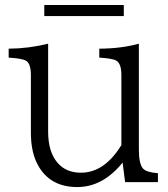

<svg xmlns="http://www.w3.org/2000/svg" viewBox="-20 -737 680 777"><path d="M486.3 0 476.1 -79.1Q396.5 20 292.5 20Q183.1 20 134.3 -67.4Q105 -119.6 105 -200.2V-433.1Q105 -477.5 86.9 -490.2Q71.8 -500.5 15.1 -503.9V-540Q94.7 -540.5 174.8 -560.1V-204.1Q174.8 -121.6 213.9 -77.1Q248 -38.1 307.6 -38.1Q402.8 -38.1 471.2 -149.9V-433.1Q471.2 -479 451.2 -491.2Q436.5 -500.5 381.8 -503.9V-540Q470.2 -540.5 542 -560.1V-130.9Q542 -74.7 558.6 -55.2Q571.8 -39.6 619.1 -36.1V0ZM159.2 -716.8H481V-671.9H159.2Z"/></svg>

Font: BIZ UDPMincho
Style: Regular
Weight: 400
Designer: TypeBank Co., Ltd.
Foundry: Morisawa Inc.
Version: Version 1.06